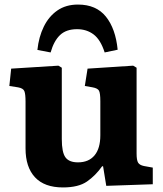

<svg xmlns="http://www.w3.org/2000/svg" viewBox="-20 -808 717 842"><path d="M256 14Q175 14 133.5 -30.5Q92 -75 92 -157V-363Q92 -395 87 -408Q82 -421 59 -425L21 -431L29 -507L236 -520L251 -511V-198Q251 -140 267 -118Q283 -96 322 -96Q369 -96 394.5 -126.5Q420 -157 420 -215V-364Q420 -400 414 -410.5Q408 -421 386 -425L352 -431L364 -507L564 -520L579 -511V-135Q579 -106 585.5 -95Q592 -84 611 -80L650 -73V0L446 7L432 -79H428Q399 -38 361.5 -12Q324 14 256 14ZM322 -788Q402 -788 444.5 -735Q487 -682 496 -590L439 -578Q421 -634 390.5 -657Q360 -680 318 -680Q270 -680 243 -654Q216 -628 202 -578L144 -589Q150 -646 172 -691Q194 -736 231.5 -762Q269 -788 322 -788Z"/></svg>

Font: Literata 12pt
Style: Bold
Weight: 700
Designer: Latin by Veronika Burian and Jose Scaglione. Greek by Irene Vlachou. Cyrillic by Vera Evstafieva.
Foundry: TypeTogether
Version: Version 3.002